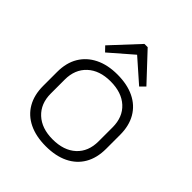

<svg xmlns="http://www.w3.org/2000/svg" viewBox="-211 -905 1048 1048"><g transform="rotate(45 313.0 -381.0)"><path d="M313 7Q237 7 182.5 -19.5Q128 -46 99 -96Q70 -146 70 -216V-324Q70 -394 99.5 -443.5Q129 -493 183.5 -520Q238 -547 313 -547Q389 -547 443.5 -520.5Q498 -494 527 -444Q556 -394 556 -324V-216Q556 -146 527 -96Q498 -46 443.5 -19.5Q389 7 313 7ZM313 -46Q399 -46 448.5 -91.5Q498 -137 498 -216V-324Q498 -403 448.5 -448.5Q399 -494 313 -494Q228 -494 178.5 -448Q129 -402 129 -324V-216Q129 -138 178.5 -92Q228 -46 313 -46ZM153 -612 299 -769H324L471 -612L443 -584L301 -709H324L180 -584Z"/></g></svg>

Font: Pathway Extreme 8pt Thin 12pt Thin
Style: Regular
Weight: 250
Version: Version 1.001;gftools[0.9.26]